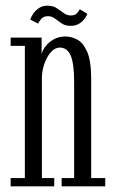

<svg xmlns="http://www.w3.org/2000/svg" viewBox="-20 -656 420 676"><path d="M17.5 0V-29H67.5V-494.5H17.5V-523.5H126.5V-465.5Q129.5 -479 140.8 -493.5Q152 -508 169.8 -517.8Q187.5 -527.5 210.5 -527.5Q231.5 -527.5 252.2 -516.5Q273 -505.5 287 -473.5Q301 -441.5 301 -377.5V-29H350.5V0H197V-29H241V-367.5Q241 -432.5 228.8 -460.5Q216.5 -488.5 190.5 -488.5Q177 -488.5 165.5 -478.5Q154 -468.5 145.5 -452.5Q137 -436.5 132.2 -417.8Q127.5 -399 127.5 -381.5V-29H171V0ZM229 -565Q210 -565 197.2 -573.5Q184.5 -582 173.5 -590.5Q162.5 -599 149 -599Q133 -599 124.8 -589Q116.5 -579 114 -573L86.5 -587Q89 -596 96.8 -607.5Q104.5 -619 117 -627.5Q129.5 -636 146 -636Q166 -636 179.2 -627.5Q192.5 -619 204 -610.2Q215.5 -601.5 230 -601.5Q244 -601.5 251 -609.5Q258 -617.5 261 -623.5L287.5 -607.5Q285 -599.5 277.5 -589.5Q270 -579.5 258 -572.2Q246 -565 229 -565Z"/></svg>

Font: Imbue 24pt Light
Style: Regular
Weight: 300
Designer: Tyler Finck
Foundry: Etcetera Type Company
Version: Version 1.102